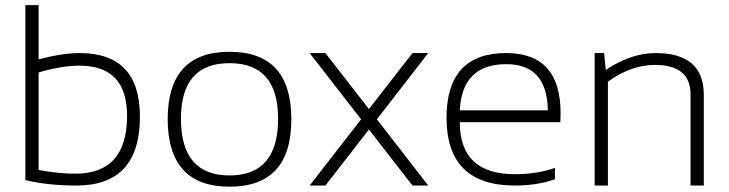

<svg xmlns="http://www.w3.org/2000/svg" viewBox="-20 -718 2822 743"><path d="M129.4 -60.1Q208 -45.9 271.5 -45.9Q471.7 -45.9 471.7 -270Q471.7 -463.9 287.6 -463.9Q217.3 -463.9 129.4 -437.5ZM78.1 -698.2H129.4V-488.3Q221.7 -512.7 288.1 -512.7Q521.5 -512.7 521.5 -266.6Q521.5 0 275.9 0Q165.5 0 78.1 -21Z M868.2 -39.1Q1056.2 -39.1 1056.2 -258.3Q1056.2 -473.6 868.2 -473.6Q680.2 -473.6 680.2 -258.3Q680.2 -39.1 868.2 -39.1ZM628.9 -256.3Q628.9 -517.6 868.2 -517.6Q1107.4 -517.6 1107.4 -256.3Q1107.4 4.4 868.2 4.4Q629.9 4.4 628.9 -256.3Z M1377.4 -256.3 1178.2 -512.7H1239.3L1407.7 -295.9L1576.2 -512.7H1637.2L1438.5 -256.3L1637.2 0H1576.2L1407.7 -216.8L1239.3 0H1178.2Z M1939 -512.7Q2149.4 -512.7 2149.4 -279.8Q2149.4 -263.2 2148.4 -245.1H1759.3Q1759.3 -43.9 1972.2 -43.9Q2059.6 -43.9 2127.4 -68.4V-24.4Q2059.6 0 1972.2 0Q1708 0 1708 -262.2Q1708 -512.7 1939 -512.7ZM1759.3 -291H2100.1Q2097.2 -469.7 1939 -469.7Q1768.1 -469.7 1759.3 -291Z M2281.2 0V-512.7H2317.9L2324.2 -447.3Q2422.4 -512.7 2516.6 -512.7Q2703.6 -512.7 2703.6 -351.1V0H2652.3V-352.5Q2652.3 -466.8 2514.2 -466.8Q2421.9 -466.8 2332.5 -401.9V0Z"/></svg>

Font: Sansation Light
Style: Light
Weight: 300
Designer: Bernd Montag
Version: Version 1.301